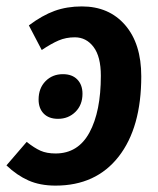

<svg xmlns="http://www.w3.org/2000/svg" viewBox="-46 -563 492 598"><path d="M209 -543Q293.5 -543 343.8 -484.9Q394 -426.8 394 -325.2Q394 -165.5 323.5 -75.2Q252.9 15.1 127 15.1Q78.6 15.1 42.5 -1Q6.3 -17.1 -25.9 -47.9L37.1 -121.1Q61 -102.1 80.3 -93.5Q99.6 -85 127 -85Q197.3 -85 232.7 -150.4Q268.1 -215.8 268.1 -327.1Q268.1 -386.7 245.4 -416.7Q222.7 -446.8 187 -446.8Q159.7 -446.8 136.7 -437Q113.8 -427.2 84 -407.2L43.9 -483.9Q85.4 -515.1 124 -529.1Q162.6 -543 209 -543ZM134.8 -192.9Q106 -192.9 90.1 -209.2Q74.2 -225.6 74.2 -252.9Q74.2 -288.1 95.7 -310.1Q117.2 -332 149.9 -332Q178.7 -332 194.8 -315.4Q210.9 -298.8 210.9 -271Q210.9 -236.3 189 -214.6Q167 -192.9 134.8 -192.9Z"/></svg>

Font: Fira Sans Compressed Medium
Style: Italic
Weight: 500
Width: 3
Italic angle: -8°
Designer: Carrois Corporate & Edenspiekermann AG
Foundry: Carrois Corporate GbR & Edenspiekermann AG
Version: Version 4.203;PS 004.203;hotconv 1.0.88;makeotf.lib2.5.64775